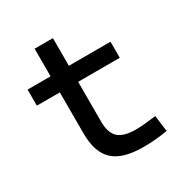

<svg xmlns="http://www.w3.org/2000/svg" viewBox="-159 -802 904 940"><g transform="rotate(-30 293.0 -332.0)"><path d="M386.7 9.8Q269 9.8 216.6 -39.1Q164.1 -87.9 164.1 -195.3V-283.2H267.6V-200.2Q267.6 -138.7 297.6 -110.8Q327.6 -83 396.5 -83Q420.9 -83 448.2 -85.7Q475.6 -88.4 510.7 -92.8L522.5 -2Q488.3 3.9 455.8 6.8Q423.3 9.8 386.7 9.8ZM164.1 -244.1V-673.8H267.6V-244.1ZM34.2 -426.8V-517.6H502.9V-426.8Z"/></g></svg>

Font: Cascadia Code
Style: Regular
Weight: 400
Monospace: yes
Designer: Aaron Bell
Foundry: Saja Typeworks
Version: Version 2106.017